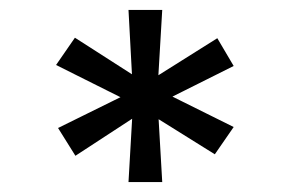

<svg xmlns="http://www.w3.org/2000/svg" viewBox="-20 -720 584 387"><path d="M239 -353 247 -492 253 -485 132 -406 97 -462 249 -537 237 -517 93 -589 131 -644 262 -560 247 -551 239 -700H307L298 -547L286 -560L418 -643L451 -587L307 -515L306 -536L451 -464L413 -409L288 -487L299 -492L307 -353Z"/></svg>

Font: Lexend Giga Light
Style: Regular
Weight: 300
Version: Version 1.007